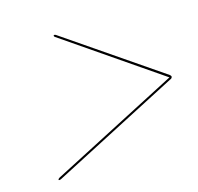

<svg xmlns="http://www.w3.org/2000/svg" viewBox="-71 -629 590 571"><g transform="rotate(-15 223.5 -343.5)"><path d="M440.5 -342.5V-343L47.5 -139.5Q45.5 -138.5 44.5 -137.2Q43.5 -136 43 -135Q42.5 -133.5 43 -133Q43.5 -132.5 45.5 -132.5Q46 -132.5 47.2 -132.8Q48.5 -133 50.5 -134L440.5 -336Q443.5 -337 444.8 -338.5Q446 -340 447 -342Q447.5 -345.5 443.5 -349L147.5 -551.5Q146 -552.5 144.8 -553Q143.5 -553.5 142.5 -553.5Q140 -553.5 139.5 -551.5Q139.5 -550.5 140.2 -549.2Q141 -548 142.5 -547Z"/></g></svg>

Font: Fraunces 120pt
Style: Italic
Weight: 400
Italic angle: -16°
Version: Version 1.000;[b76b70a41]